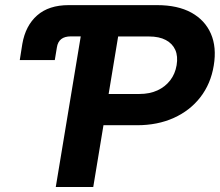

<svg xmlns="http://www.w3.org/2000/svg" viewBox="-20 -748 879 768"><path d="M59.1 -507.8 69.3 -572.3Q82 -645.5 128.7 -686.5Q175.3 -727.5 254.9 -727.5H324.7L303.7 -602.5H263.7Q238.8 -602.5 224.9 -591.6Q210.9 -580.6 207.5 -558.1L199.2 -507.8ZM203.1 0 323.7 -727.5H608.4Q690.9 -727.5 745.4 -697.5Q799.8 -667.5 823.5 -613.3Q847.2 -559.1 835 -485.8Q823.2 -413.1 781.7 -359.4Q740.2 -305.7 675.3 -276.4Q610.4 -247.1 528.3 -247.1H330.6L351.1 -372.1H537.6Q578.6 -372.1 609.9 -386.5Q641.1 -400.9 660.9 -426.8Q680.7 -452.6 686.5 -487.3Q692.4 -522.9 681.2 -548.3Q669.9 -573.7 643.3 -587.9Q616.7 -602.1 575.7 -602.1H452.6L353 0Z"/></svg>

Font: Inter 28pt
Style: Bold Italic
Weight: 700
Italic angle: -9.3988°
Designer: Rasmus Andersson
Foundry: rsms
Version: Version 4.001;git-66647c0bb